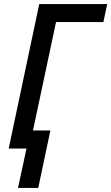

<svg xmlns="http://www.w3.org/2000/svg" viewBox="-20 -734 550 949"><path d="M69 195 111 0H23L174 -714H510L491 -625H257L143 -89H229L169 195Z"/></svg>

Font: Noto Sans SemiCondensed Medium
Style: Italic
Weight: 500
Width: 4
Italic angle: -12°
Designer: Monotype Design Team
Foundry: Monotype Imaging Inc.
Version: Version 2.013; ttfautohint (v1.8.4.7-5d5b)